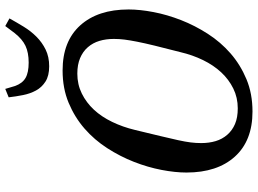

<svg xmlns="http://www.w3.org/2000/svg" viewBox="-145 -823 980 730"><g transform="rotate(-90 345.0 -458.0)"><path d="M298 -44Q339 -44 373.5 -61Q408 -78 435 -107Q462 -136 481.5 -176Q501 -216 512 -263Q527 -321 536.5 -360Q546 -399 551.5 -427Q557 -455 559.5 -475Q562 -495 562 -515Q562 -545 554.5 -570Q547 -595 530.5 -614Q514 -633 489 -643.5Q464 -654 430 -654Q389 -654 354.5 -637Q320 -620 293 -591Q266 -562 246.5 -521.5Q227 -481 216 -435Q202 -377 192.5 -337.5Q183 -298 177 -270.5Q171 -243 168.5 -223Q166 -203 166 -183Q166 -153 173.5 -128Q181 -103 197.5 -84Q214 -65 238.5 -54.5Q263 -44 298 -44ZM286 12Q175 12 114.5 -55Q54 -122 54 -239Q54 -282 64 -334Q74 -386 94.5 -438.5Q115 -491 146.5 -540Q178 -589 221 -626.5Q264 -664 319 -687Q374 -710 442 -710Q553 -710 613.5 -643Q674 -576 674 -459Q674 -416 664 -364Q654 -312 633.5 -259.5Q613 -207 581.5 -158Q550 -109 507 -71.5Q464 -34 409 -11Q354 12 286 12ZM458 -761Q422 -761 400 -775Q378 -789 366 -811Q354 -833 348.5 -860.5Q343 -888 340 -915L372 -928L383 -891Q393 -863 413.5 -851Q434 -839 472 -839Q510 -839 535.5 -851Q561 -863 584 -892L611 -928L640 -912Q625 -885 608.5 -858Q592 -831 570.5 -809.5Q549 -788 521.5 -774.5Q494 -761 458 -761Z"/></g></svg>

Font: IBM Plex Serif Medm
Style: Italic
Weight: 500
Italic angle: -14°
Designer: Mike Abbink, Paul van der Laan, Pieter van Rosmalen
Foundry: Bold Monday
Version: Version 3.001